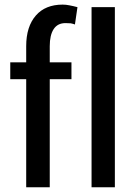

<svg xmlns="http://www.w3.org/2000/svg" viewBox="-20 -792 570 812"><path d="M90.8 0Q90.8 -114.3 90.8 -457Q74.2 -457 23.4 -457Q23.4 -461.9 23.4 -475.6Q23.4 -479.5 23.4 -484.4Q23.4 -499 23.4 -528.3Q40 -528.3 90.8 -528.3Q90.8 -544.9 90.8 -596.7Q90.8 -679.7 131.8 -726.6Q171.9 -772.5 245.1 -772.5Q258.8 -772.5 273.4 -769.5Q289.1 -766.6 307.6 -761.7Q303.7 -737.3 296.9 -688.5Q289.1 -691.4 279.3 -693.4Q268.6 -694.3 256.8 -694.3Q223.6 -694.3 207 -668.9Q190.4 -643.6 190.4 -596.7Q190.4 -573.2 190.4 -528.3Q213.9 -528.3 282.2 -528.3Q282.2 -510.7 282.2 -457Q259.8 -457 190.4 -457Q190.4 -342.8 190.4 0Q166 0 90.8 0ZM465.8 0Q441.4 0 367.2 0Q367.2 -190.4 367.2 -761.7Q391.6 -761.7 465.8 -761.7Q465.8 -571.3 465.8 0Z"/></svg>

Font: Noto Sans Hebrew DECATHLON 
Style: Regular
Weight: 400
Designer: Monotype Design team
Version: Version 1.03 uh